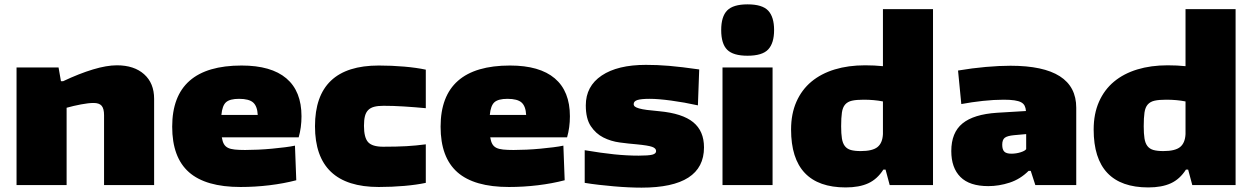

<svg xmlns="http://www.w3.org/2000/svg" viewBox="-20 -850 5752 882"><path d="M56 -540H249L260 -477H270Q344 -512 407 -531Q470 -550 517 -550Q596 -550 642 -509Q688 -468 688 -396V0H458V-321Q458 -351 447 -364Q436 -377 410 -377Q387 -377 352.5 -370.5Q318 -364 286 -355V0H56Z M1085 9Q925 9 848 -59Q771 -127 771 -268Q771 -549 1090 -549Q1226 -549 1295.5 -490Q1365 -431 1365 -316Q1365 -264 1352 -219H999Q1002 -200 1008.5 -188.5Q1015 -177 1027 -171Q1039 -165 1058.5 -163Q1078 -161 1106 -161Q1133 -161 1165.5 -162.5Q1198 -164 1229.5 -167Q1261 -170 1289 -173.5Q1317 -177 1335 -181L1341 -22Q1284 -7 1218 1Q1152 9 1085 9ZM1078 -396Q1036 -396 1018.5 -380.5Q1001 -365 997 -322H1164Q1162 -362 1143 -379Q1124 -396 1078 -396Z M1720 9Q1427 9 1427 -270Q1427 -549 1720 -549Q1780 -549 1837 -544Q1894 -539 1936 -530V-353Q1882 -358 1834 -361Q1786 -364 1742 -364Q1716 -364 1699 -359.5Q1682 -355 1671.5 -344.5Q1661 -334 1656.5 -316.5Q1652 -299 1652 -272Q1652 -218 1671 -197Q1690 -176 1740 -176Q1803 -176 1847 -178.5Q1891 -181 1936 -187V-10Q1894 -1 1837 4Q1780 9 1720 9Z M2318 9Q2158 9 2081 -59Q2004 -127 2004 -268Q2004 -549 2323 -549Q2459 -549 2528.5 -490Q2598 -431 2598 -316Q2598 -264 2585 -219H2232Q2235 -200 2241.5 -188.5Q2248 -177 2260 -171Q2272 -165 2291.5 -163Q2311 -161 2339 -161Q2366 -161 2398.5 -162.5Q2431 -164 2462.5 -167Q2494 -170 2522 -173.5Q2550 -177 2568 -181L2574 -22Q2517 -7 2451 1Q2385 9 2318 9ZM2311 -396Q2269 -396 2251.5 -380.5Q2234 -365 2230 -322H2397Q2395 -362 2376 -379Q2357 -396 2311 -396Z M2927 12Q2900 12 2867.5 10.5Q2835 9 2800.5 6Q2766 3 2731 -1Q2696 -5 2666 -10V-160Q2743 -147 2801.5 -141Q2860 -135 2914 -135Q2959 -135 2976.5 -139.5Q2994 -144 2994 -156Q2994 -169 2975.5 -175.5Q2957 -182 2905 -187Q2868 -190 2827 -195.5Q2786 -201 2751.5 -218.5Q2717 -236 2694 -270.5Q2671 -305 2671 -366Q2671 -454 2744 -503Q2817 -552 2947 -552Q2973 -552 2999 -551Q3025 -550 3054 -547.5Q3083 -545 3116.5 -541Q3150 -537 3192 -531L3186 -366Q3123 -380 3063 -388Q3003 -396 2965 -396Q2925 -396 2908 -390.5Q2891 -385 2891 -372Q2891 -365 2896.5 -360.5Q2902 -356 2915.5 -352Q2929 -348 2952 -345Q2975 -342 3009 -339Q3115 -329 3164.5 -288.5Q3214 -248 3214 -173Q3214 12 2927 12Z M3414 -594Q3348 -594 3320.5 -621.5Q3293 -649 3293 -712Q3293 -774 3320.5 -802Q3348 -830 3414 -830Q3482 -830 3509 -801Q3536 -772 3536 -712Q3536 -652 3509 -623Q3482 -594 3414 -594ZM3299 -540H3529V0H3299Z M3865 11Q3740 11 3677 -55.5Q3614 -122 3614 -255Q3614 -327 3638.5 -382.5Q3663 -438 3707.5 -475Q3752 -512 3814.5 -531Q3877 -550 3954 -550Q3976 -550 3996 -549Q4016 -548 4036 -546V-808H4266V0H4067L4048 -71H4038Q4010 -27 3968.5 -8Q3927 11 3865 11ZM3934 -156Q3988 -156 4011 -174.5Q4034 -193 4036 -234V-384Q3996 -392 3947 -392Q3914 -392 3894 -387.5Q3874 -383 3862.5 -370Q3851 -357 3847.5 -333Q3844 -309 3844 -270Q3844 -236 3847.5 -214Q3851 -192 3861 -179Q3871 -166 3888.5 -161Q3906 -156 3934 -156Z M4520 5Q4434 5 4392 -37Q4350 -79 4350 -156Q4350 -241 4401.5 -283Q4453 -325 4560 -332L4693 -340Q4692 -354 4687 -364Q4682 -374 4671 -380Q4660 -386 4640.5 -389Q4621 -392 4591 -392Q4546 -392 4495 -386.5Q4444 -381 4396 -372L4381 -526Q4446 -537 4508.5 -542.5Q4571 -548 4622 -548Q4924 -548 4924 -355V0H4736L4715 -65H4705Q4667 -27 4618 -11Q4569 5 4520 5ZM4626 -144Q4648 -144 4668.5 -150.5Q4689 -157 4694 -165V-234L4638 -229Q4607 -226 4595.5 -217Q4584 -208 4584 -185Q4584 -163 4593.5 -153.5Q4603 -144 4626 -144Z M5255 11Q5130 11 5067 -55.5Q5004 -122 5004 -255Q5004 -327 5028.5 -382.5Q5053 -438 5097.5 -475Q5142 -512 5204.5 -531Q5267 -550 5344 -550Q5366 -550 5386 -549Q5406 -548 5426 -546V-808H5656V0H5457L5438 -71H5428Q5400 -27 5358.5 -8Q5317 11 5255 11ZM5324 -156Q5378 -156 5401 -174.5Q5424 -193 5426 -234V-384Q5386 -392 5337 -392Q5304 -392 5284 -387.5Q5264 -383 5252.5 -370Q5241 -357 5237.5 -333Q5234 -309 5234 -270Q5234 -236 5237.5 -214Q5241 -192 5251 -179Q5261 -166 5278.5 -161Q5296 -156 5324 -156Z"/></svg>

Font: Encode Sans Wide
Style: Black
Weight: 900
Designer: Pablo Impallari, Andres Torresi
Foundry: Pablo Impallari, Andres Torresi
Version: Version 1.000; ttfautohint (v1.00) -l 8 -r 50 -G 200 -x 14 -